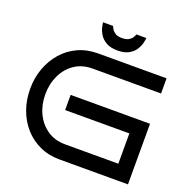

<svg xmlns="http://www.w3.org/2000/svg" viewBox="-152 -1042 1185 1191"><g transform="rotate(20 441.0 -446.0)"><path d="M817 0H366Q293 0 234 -27Q175 -54 132.5 -102Q90 -150 67 -213.5Q44 -277 44 -350Q44 -422 67 -485.5Q90 -549 132.5 -597.5Q175 -646 234 -673Q293 -700 366 -700H817V-600H366Q297 -600 247.5 -566.5Q198 -533 171 -476Q144 -419 144 -350Q144 -281 171 -224.5Q198 -168 247.5 -134Q297 -100 366 -100H717V-300H293V-400H817ZM614 -892Q613 -879 607.5 -857Q602 -835 587 -812Q572 -789 544 -773.5Q516 -758 471 -758Q426 -758 398 -773.5Q370 -789 355 -812Q340 -835 334.5 -857Q329 -879 328 -892H394Q397 -884 404.5 -871.5Q412 -859 427.5 -849.5Q443 -840 471 -840Q499 -840 515 -849.5Q531 -859 538.5 -871.5Q546 -884 548 -892Z"/></g></svg>

Font: Bruno Ace SC
Style: Regular
Weight: 400
Version: Version 1.100; ttfautohint (v1.8.4.7-5d5b);gftools[0.9.27]